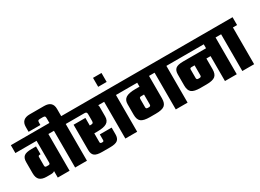

<svg xmlns="http://www.w3.org/2000/svg" viewBox="-48 -1626 3248 2394"><g transform="rotate(-30 1576.0 -429.0)"><path d="M515 -642V-529H455V0H285V-94Q270 -78 232 -78H171Q105 -78 72.5 -107.5Q40 -137 40 -205V-365Q40 -422 70.5 -447Q101 -472 180 -472H244V-359H233Q210 -359 210 -339V-215Q210 -191 233 -191H262Q285 -191 285 -215V-529H-20V-642Z M765 -642V-529H705V0H535V-529H475V-642H535V-709Q535 -732 528 -738.5Q521 -745 499 -745H461Q439 -745 432 -738.5Q425 -732 425 -709V-676H255V-746Q255 -858 377 -858H583Q705 -858 705 -746V-642Z M1238 -642V-529H1172Q1178 -518 1178 -504V-365Q1178 -303 1135.5 -276.5Q1093 -250 998 -250H955V-123Q955 -103 978 -103H991Q1008 -103 1008 -123V-204H1178V-107Q1178 -50 1147.5 -25Q1117 0 1038 0H925Q846 0 815.5 -25Q785 -50 785 -107V-472H955V-363H974Q993 -363 1000.5 -370.5Q1008 -378 1008 -397V-495Q1008 -514 1000.5 -521.5Q993 -529 974 -529H725V-642Z M1488 -642V-529H1428V0H1258V-529H1198V-642Z M1287 -857H1409V-728H1287Z M2214 -642V-529H2154V0H1984V-529H1904V-205Q1904 -135 1868.5 -106.5Q1833 -78 1743 -78H1657Q1567 -78 1531.5 -106.5Q1496 -135 1496 -205V-357Q1496 -419 1538.5 -445.5Q1581 -472 1676 -472H1734V-529H1448V-642ZM1691 -191H1709Q1734 -191 1734 -215V-359H1697Q1678 -359 1672 -353.5Q1666 -348 1666 -328V-215Q1666 -191 1691 -191Z M2922 -642V-529H2862V0H2692V-359H2632V-205Q2632 -135 2596.5 -106.5Q2561 -78 2471 -78H2385Q2295 -78 2259.5 -106.5Q2224 -135 2224 -205V-365Q2224 -422 2254.5 -447Q2285 -472 2364 -472H2692V-529H2174V-642ZM2462 -215V-359H2417Q2394 -359 2394 -339V-215Q2394 -191 2419 -191H2437Q2462 -191 2462 -215Z M3172 -642V-529H3112V0H2942V-529H2882V-642Z"/></g></svg>

Font: Teko
Style: Bold
Weight: 700
Designer: Manushi Parikh, Jonny Pinhorn
Foundry: Indian Type Foundry
Version: Version 1.106;PS 1.0;hotconv 1.0.78;makeotf.lib2.5.61930; tt